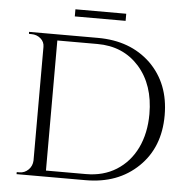

<svg xmlns="http://www.w3.org/2000/svg" viewBox="-56 -885 920 941"><g transform="rotate(5 403.5 -415.0)"><path d="M527 -795C527 -795 527 -830 527 -830C527 -830 277 -830 277 -830C277 -830 277 -795 277 -795C277 -795 527 -795 527 -795ZM399 -700C399 -700 60 -700 60 -700C60 -700 61 -690 61 -690C61 -690 73 -690 73 -690C73 -690 73 -690 73 -690C90 -690 105 -685 118 -674C131 -663 137 -649 137 -633C137 -633 137 -73 137 -73C137 -73 137 -73 137 -73C136 -56 130 -41 118 -29C105 -16 90 -10 73 -10C73 -10 60 -10 60 -10C60 -10 60 0 60 0C60 0 399 0 399 0C399 0 399 0 399 0C506 0 592 -32 659 -97C725 -161 758 -245 758 -350C758 -455 725 -539 659 -604C592 -668 506 -700 399 -700ZM399 -670C399 -670 399 -670 399 -670C484 -670 552 -641 605 -582C657 -523 683 -446 683 -350C683 -350 683 -350 683 -350C683 -287 671 -231 648 -183C624 -134 591 -97 548 -70C505 -43 455 -30 399 -30C399 -30 202 -30 202 -30C202 -30 202 -670 202 -670C202 -670 399 -670 399 -670Z"/></g></svg>

Font: Cinzel Utterance
Style: Regular
Weight: 500
Designer: Natanael Gama
Foundry: ""
Version: ""